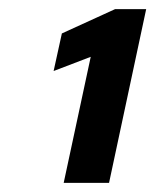

<svg xmlns="http://www.w3.org/2000/svg" viewBox="-20 -819 339 419"><path d="M119 -420 178 -695 97 -664 115 -746 231 -799H299L218 -420Z"/></svg>

Font: Saira
Style: Bold Italic
Weight: 700
Italic angle: -12°
Designer: Hector Gatti with collaboration of the Omnibus-Type team
Foundry: Omnibus-Type
Version: Version 1.100; ttfautohint (v1.8.3)